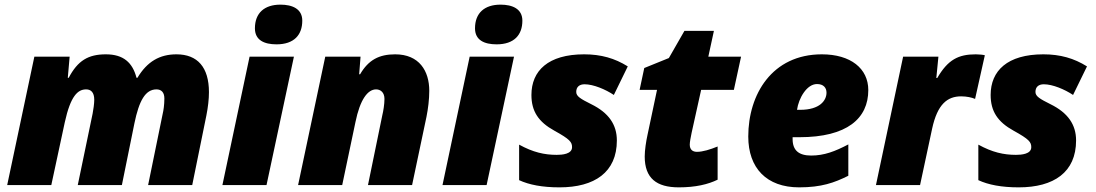

<svg xmlns="http://www.w3.org/2000/svg" viewBox="-20 -797 4722 827"><path d="M11 0H201L259 -270C284 -384 315 -412 351 -412C371 -412 386 -400 386 -367C386 -351 382 -323 379 -308L315 0H505L559 -266C579 -363 606 -412 654 -412C675 -412 688 -399 688 -373C688 -345 684 -320 681 -308L618 0H808L869 -300C876 -335 880 -370 880 -400C880 -507 831 -563 740 -563C668 -563 614 -532 572 -462H568C551 -527 512 -563 436 -563C360 -563 315 -536 276 -462H272L280 -553H128Z M1171 -606C1247 -606 1282 -647 1282 -708C1282 -759 1239 -777 1188 -777C1119 -777 1078 -741 1078 -675C1078 -624 1118 -606 1171 -606ZM938 0H1128L1246 -553H1055Z M1264 0H1454L1511 -271C1531 -369 1564 -412 1600 -412C1619 -412 1636 -399 1636 -371C1636 -348 1631 -318 1627 -302L1565 0H1755L1817 -294C1824 -329 1829 -369 1829 -406C1829 -491 1786 -563 1682 -563C1613 -563 1567 -539 1531 -477H1527L1533 -553H1381Z M2119 -606C2195 -606 2230 -647 2230 -708C2230 -759 2187 -777 2136 -777C2067 -777 2026 -741 2026 -675C2026 -624 2066 -606 2119 -606ZM1886 0H2076L2194 -553H2003Z M2390 10C2541 10 2637 -55 2637 -192C2637 -260 2602 -311 2527 -348C2481 -371 2462 -382 2462 -401C2462 -423 2476 -434 2498 -434C2536 -434 2588 -412 2624 -388L2684 -511C2628 -546 2569 -563 2496 -563C2341 -563 2269 -492 2269 -388C2269 -318 2299 -272 2368 -234C2435 -197 2444 -185 2444 -163C2444 -133 2401 -130 2378 -130C2325 -130 2276 -141 2216 -174V-21C2259 -1 2316 10 2390 10Z M2904 10C2976 10 3030 -3 3071 -23V-166C3039 -153 3007 -143 2982 -143C2964 -143 2951 -152 2951 -174C2951 -185 2955 -206 2959 -225L3000 -410H3141L3172 -553H3031L3055 -664H2928L2861 -547L2755 -504L2735 -410H2810L2769 -216C2763 -189 2757 -150 2757 -123C2757 -29 2808 10 2904 10Z M3422 10C3518 10 3574 -10 3634 -40V-175C3577 -145 3530 -127 3474 -127C3421 -127 3394 -149 3394 -198V-206H3423C3629 -206 3720 -287 3720 -409C3720 -502 3644 -563 3520 -563C3305 -563 3203 -390 3203 -209C3203 -73 3282 10 3422 10ZM3413 -324C3420 -374 3455 -435 3499 -435C3527 -435 3540 -419 3540 -398C3540 -364 3511 -324 3427 -324Z M3753 0H3943L3995 -243C4018 -349 4061 -382 4120 -382C4144 -382 4166 -377 4180 -371L4222 -559C4216 -561 4197 -563 4183 -563C4108 -563 4063 -540 4017 -461H4013L4022 -553H3870Z M4368 10C4519 10 4615 -55 4615 -192C4615 -260 4580 -311 4505 -348C4459 -371 4440 -382 4440 -401C4440 -423 4454 -434 4476 -434C4514 -434 4566 -412 4602 -388L4662 -511C4606 -546 4547 -563 4474 -563C4319 -563 4247 -492 4247 -388C4247 -318 4277 -272 4346 -234C4413 -197 4422 -185 4422 -163C4422 -133 4379 -130 4356 -130C4303 -130 4254 -141 4194 -174V-21C4237 -1 4294 10 4368 10Z"/></svg>

Font: Noto Sans UI Black
Style: Italic
Weight: 900
Italic angle: -372°
Designer: Monotype Design Team
Foundry: Monotype Imaging Inc.
Version: Version 1.901